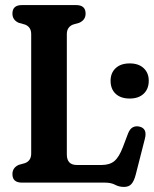

<svg xmlns="http://www.w3.org/2000/svg" viewBox="-20 -720 606 757"><path d="M292 -630 267.5 -623Q243.5 -613 243.5 -585.5V-111Q243.5 -69.5 283 -69.5H380Q412.5 -69.5 431 -85Q449.5 -100.5 464.5 -140L485 -194Q492.5 -212.5 503.8 -218.2Q515 -224 529 -221Q561.5 -214 551.5 -174L515 -31Q508.5 -6 498.2 5.5Q488 17 469 17Q449.5 17 433.8 8.5Q418 0 393 0H66.5Q29 0 29 -33.5Q29 -59 54 -70L79 -77Q103 -86.5 103 -114.5V-585.5Q103 -613.5 79 -623L54 -630Q29 -641 29 -666.5Q29 -700 66.5 -700H280Q317.5 -700 317.5 -666.5Q317.5 -641 292 -630ZM491.5 -331.5Q456 -331.5 436 -350.2Q416 -369 416 -401.5Q416 -432.5 436 -451.2Q456 -470 491.5 -470Q526.5 -470 546.5 -451.2Q566.5 -432.5 566.5 -401.5Q566.5 -369.5 546.5 -350.5Q526.5 -331.5 491.5 -331.5Z"/></svg>

Font: Fraunces 144pt S100 SemiBold
Style: Regular
Weight: 600
Version: Version 1.000; ttfautohint (v1.8.3)